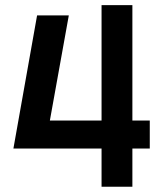

<svg xmlns="http://www.w3.org/2000/svg" viewBox="-20 -713 626 733"><path d="M31.2 -146H367.7V0H485.4V-146H551.8V-252.9H485.4V-693.4H367.7V-252.9H170.4L242.7 -654.3H121.6Z"/></svg>

Font: Cascadia Mono SemiBold
Style: Regular
Weight: 600
Monospace: yes
Designer: Aaron Bell
Foundry: Saja Typeworks
Version: Version 2404.023